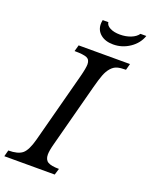

<svg xmlns="http://www.w3.org/2000/svg" viewBox="-201 -1051 895 1141"><g transform="rotate(20 246.5 -480.0)"><path d="M329.1 -565.9 224.1 -168Q211.9 -123 211.9 -98.1Q211.9 -65.4 232.9 -52.7Q253.9 -40 303.2 -40L291 0H-27.8L-17.1 -40Q43.9 -40 71.5 -63.2Q99.1 -86.4 118.2 -158.2L234.9 -600.1Q250 -657.7 250 -682.1Q250 -711.4 228.8 -720.7Q207.5 -730 150.9 -730L162.1 -770H486.8L476.1 -730Q441.9 -730 421.1 -723.9Q400.4 -717.8 383.3 -698.5Q366.2 -679.2 354.7 -649.4Q343.3 -619.6 329.1 -565.9ZM483.9 -960H521Q503.9 -909.7 456.3 -877.4Q408.7 -845.2 352.1 -845.2Q302.2 -845.2 272.2 -870.1Q242.2 -895 242.2 -935.1Q242.2 -946.8 245.1 -960H280.8Q282.7 -939.5 307.6 -926.8Q332.5 -914.1 370.1 -914.1Q407.7 -914.1 438.7 -926.5Q469.7 -939 483.9 -960Z"/></g></svg>

Font: Libre Baskerville
Style: Italic
Weight: 400
Designer: Pablo Impallari, Rodrigo Fuenzalida
Foundry: Pablo Impallari, Rodrigo Fuenzalida
Version: Version 1.000